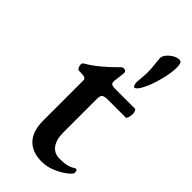

<svg xmlns="http://www.w3.org/2000/svg" viewBox="-223 -722 781 781"><g transform="rotate(45 167.5 -331.0)"><path d="M86 -108V-340Q86 -348 79 -351.5Q72 -355 54 -355H46Q40 -355 36 -363Q32 -371 32 -380Q32 -383 34.5 -386Q37 -389 39 -390Q67 -406 97 -431Q127 -456 148 -478Q149 -479 155 -485Q161 -491 168 -491Q183 -491 182 -476L176 -427V-423Q176 -414 182 -410.5Q188 -407 200 -407H316Q319 -407 322 -400Q325 -393 325 -386Q325 -375 322 -365Q319 -355 315 -355H218Q193 -355 185.5 -350Q178 -345 178 -327V-133Q178 -91 195 -68.5Q212 -46 243 -46Q269 -46 284.5 -50Q300 -54 314 -63L319 -65Q327 -65 327 -49Q327 -42 307.5 -26.5Q288 -11 259 1.5Q230 14 200 14Q145 14 115.5 -17Q86 -48 86 -108ZM244 -490Q244 -496 246 -516.5Q248 -537 248 -547Q248 -573 244 -601Q242 -619 242 -625Q242 -641 262.5 -658.5Q283 -676 302 -676Q312 -676 315 -668Q318 -660 318 -644Q318 -614 306 -568.5Q294 -523 278 -493Q264 -466 253 -466Q249 -466 246.5 -473Q244 -480 244 -490Z"/></g></svg>

Font: EB Garamond Medium
Style: Regular
Weight: 500
Designer: Georg Duffner and Octavio Pardo
Foundry: Georg Duffner
Version: Version 1.000